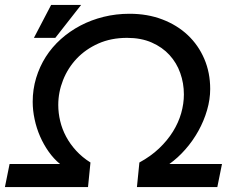

<svg xmlns="http://www.w3.org/2000/svg" viewBox="-75 -761 991 781"><path d="M63 -607 133 -741H255L150 -607ZM452 -705Q525 -705 585.2 -682Q645.5 -659 688.8 -618.2Q732 -577.5 756 -521.5Q780 -465.5 780 -399Q780 -356.5 767.2 -312.8Q754.5 -269 732 -228.5Q709.5 -188 679.2 -153.5Q649 -119 614 -94H828L809 0H482L492 -100Q538 -125 572 -157.2Q606 -189.5 628.5 -225.8Q651 -262 662 -300.5Q673 -339 673 -377Q673 -422.5 658.2 -464Q643.5 -505.5 614.5 -537.2Q585.5 -569 542.2 -588Q499 -607 442 -607Q377 -607 325.2 -584Q273.5 -561 237.2 -522.8Q201 -484.5 181.5 -435.2Q162 -386 162 -334Q162 -301.5 169.8 -268.8Q177.5 -236 193.8 -205.5Q210 -175 234.8 -148Q259.5 -121 293 -100L283 0H-55L-36 -94H169Q143.5 -115 123 -144Q102.5 -173 88 -206.2Q73.5 -239.5 65.8 -275.8Q58 -312 58 -347Q58 -397.5 72 -443.8Q86 -490 111.2 -529.8Q136.5 -569.5 172.5 -601.8Q208.5 -634 252.2 -657Q296 -680 346.5 -692.5Q397 -705 452 -705Z"/></svg>

Font: Argentum Sans
Style: Italic
Weight: 400
Italic angle: -11.3099°
Designer: Julieta Ulanovsky, Owen Earl, Rasmus Andersson, Cristiano Sobral
Foundry: The Argentum Sans Project Authors
Version: Version 3.131; ttfautohint (v1.8.4.7-5d5b-dirty)